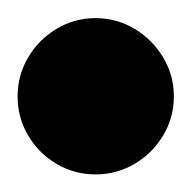

<svg xmlns="http://www.w3.org/2000/svg" viewBox="-57 -608 215 215"><path d="M-37.3 -500Q-37.3 -476.3 -25.5 -456.3Q-13.7 -436.3 6.3 -424.5Q26.3 -412.7 50 -412.7Q73.7 -412.7 93.7 -424.5Q113.7 -436.3 125.7 -456.3Q137.7 -476.3 137.7 -500Q137.7 -523.7 125.7 -543.7Q113.7 -563.7 93.7 -575.7Q73.7 -587.7 50 -587.7Q26.3 -587.7 6.3 -575.7Q-13.7 -563.7 -25.5 -543.7Q-37.3 -523.7 -37.3 -500Z"/></svg>

Font: Linefont Thin
Style: Regular
Weight: 100
Monospace: yes
Version: Version 3.002;gftools[0.9.33]